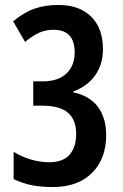

<svg xmlns="http://www.w3.org/2000/svg" viewBox="-20 -744 494 774"><path d="M395 -545Q395 -486 364.5 -441.5Q334 -397 275 -375V-372Q341 -358 374.5 -313.5Q408 -269 408 -199Q408 -104 351 -47Q294 10 193 10Q147 10 110 3Q73 -4 35 -22V-132Q69 -111 106 -100.5Q143 -90 178 -90Q234 -90 260.5 -120.5Q287 -151 287 -204Q287 -261 254 -289.5Q221 -318 150 -318H114V-416H152Q214 -416 247.5 -447.5Q281 -479 281 -533Q281 -624 196 -624Q164 -624 137.5 -612Q111 -600 81 -575L33 -658Q76 -694 119 -709Q162 -724 216 -724Q299 -724 347 -677.5Q395 -631 395 -545Z"/></svg>

Font: Noto Sans Lao ExtraCondensed SemiBold
Style: Regular
Weight: 600
Width: 2
Designer: Monotype Design Team
Foundry: Monotype Imaging Inc.
Version: Version 2.003; ttfautohint (v1.8.4.7-5d5b)